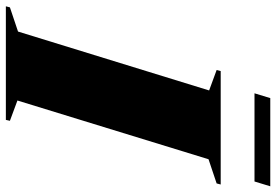

<svg xmlns="http://www.w3.org/2000/svg" viewBox="-216 -760 920 639"><g transform="rotate(90 243.5 -440.0)"><path d="M224.5 -676.5 156.5 -701.5 160 -715H537.5L534 -701.5L453.5 -674.5L258 -38.5L325.5 -13.5L322.5 0H-55.5L-52 -13.5L28.5 -40.5ZM234 -827.5 250 -880H543.5L527.5 -827.5Z"/></g></svg>

Font: Newsreader Display ExtraBold
Style: Italic
Weight: 800
Italic angle: -17°
Designer: Hugues Gentile
Foundry: Production Type
Version: Version 1.001